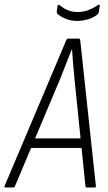

<svg xmlns="http://www.w3.org/2000/svg" viewBox="-45 -825 474 845"><path d="M-20 0Q-27 0 -25 -6L247 -649Q250 -655 255 -655H301Q307 -655 308 -649L377 -6Q378 0 371 0H337Q331 0 331 -6L283 -476Q280 -509 277 -542Q274 -575 272 -608H271Q258 -575 245 -542Q232 -509 219 -476L21 -6Q19 0 13 0ZM82 -174 98 -216H318L322 -174ZM293 -733Q270 -733 247.5 -741Q225 -749 208 -764Q204 -767 205 -776L208 -798Q209 -803 211.5 -804Q214 -805 218 -802Q235 -787 255 -779.5Q275 -772 296 -772Q342 -772 386 -803Q389 -806 392 -804.5Q395 -803 394 -799L390 -772Q389 -765 384 -761Q366 -747 342.5 -740Q319 -733 293 -733Z"/></svg>

Font: Sofia Sans Condensed Light
Style: Italic
Weight: 300
Italic angle: -9°
Version: Version 4.100